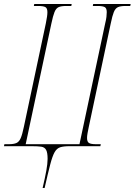

<svg xmlns="http://www.w3.org/2000/svg" viewBox="-43 -734 676 964"><path d="M171 210Q183 159 189.5 123Q196 87 196 64Q196 32 188.5 18.5Q181 5 164 2.5Q147 0 117 0H-23L-21 -10H1Q26 -10 39.5 -16Q53 -22 61 -40.5Q69 -59 77 -98L187 -616Q191 -636 193 -649.5Q195 -663 195 -673Q195 -693 184.5 -698.5Q174 -704 149 -704H127L129 -714H317L315 -704H289Q264 -704 251 -698Q238 -692 230.5 -673Q223 -654 215 -616L86 -10H356L485 -616Q490 -636 491.5 -649.5Q493 -663 493 -673Q493 -693 482.5 -698.5Q472 -704 447 -704H423L425 -714H613L611 -704H587Q562 -704 549 -698Q536 -692 528.5 -673.5Q521 -655 513 -616L403 -98Q399 -79 396.5 -65Q394 -51 394 -41Q394 -22 404 -16Q414 -10 439 -10H463L461 0H306Q276 0 259 5.5Q242 11 231 30.5Q220 50 209 92.5Q198 135 181 210Z"/></svg>

Font: Noto Serif Display ExtraCondensed Thin
Style: Italic
Weight: 100
Width: 2
Italic angle: -12°
Designer: Monotype Design Team
Foundry: Monotype Imaging Inc.
Version: Version 2.009